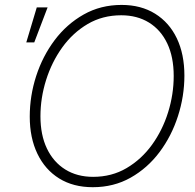

<svg xmlns="http://www.w3.org/2000/svg" viewBox="-20 -758 801 788"><path d="M360.8 10.3Q280.8 10.3 222.9 -25.6Q165 -61.5 133.5 -127Q102.1 -192.4 102.1 -279.3Q102.1 -364.3 128.4 -445.8Q154.8 -527.3 204.3 -593.3Q253.9 -659.2 323.5 -698.5Q393.1 -737.8 479 -737.8Q558.6 -737.8 616.7 -701.7Q674.8 -665.5 705.8 -600.6Q736.8 -535.6 736.8 -447.8Q736.8 -363.3 710.4 -281.5Q684.1 -199.7 634.8 -133.8Q585.4 -67.9 516.1 -28.8Q446.8 10.3 360.8 10.3ZM362.3 -32.2Q438.5 -32.2 499.5 -68.1Q560.5 -104 603.8 -163.8Q647 -223.6 669.9 -297.1Q692.9 -370.6 692.9 -446.3Q692.9 -523.9 666.5 -579.6Q640.1 -635.3 591.6 -665.3Q543 -695.3 477.5 -695.3Q400.9 -695.3 339.8 -659.4Q278.8 -623.5 235.6 -563.5Q192.4 -503.4 169.2 -429.7Q146 -356 146 -280.8Q146 -204.1 172.6 -148.4Q199.2 -92.8 247.8 -62.5Q296.4 -32.2 362.3 -32.2ZM87.9 -584 130.9 -727.5H175.3L120.6 -584Z"/></svg>

Font: Inter 28pt ExtraLight
Style: Italic
Weight: 250
Italic angle: -9.3988°
Designer: Rasmus Andersson
Foundry: rsms
Version: Version 4.001;git-66647c0bb